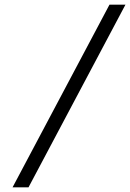

<svg xmlns="http://www.w3.org/2000/svg" viewBox="-20 -756 561 828"><path d="M521 -735.8 103 51.8H34.2L452.1 -735.8Z"/></svg>

Font: Perun
Style: Italic
Weight: 400
Italic angle: -12°
Foundry: Stefan Peev, Context Ltd
Version: Version 001.000